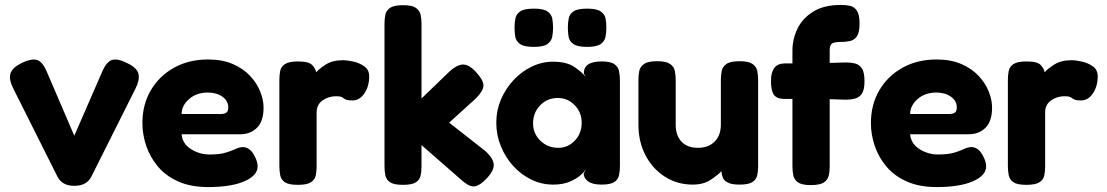

<svg xmlns="http://www.w3.org/2000/svg" viewBox="-20 -740 4486 778"><path d="M281 13Q232 13 213 -24L33 -383Q15 -419 22.5 -442.5Q30 -466 68 -485Q106 -503 128.5 -497.5Q151 -492 169 -451L281 -190L393 -447Q411 -490 434 -497Q457 -504 496 -484Q537 -464 541.5 -439Q546 -414 529 -381L350 -24Q331 13 281 13Z M823 18Q753 18 702.5 -4.5Q652 -27 620 -65Q588 -103 572.5 -149Q557 -195 557 -241Q557 -316 591 -374Q625 -432 685 -465.5Q745 -499 823 -499Q881 -499 923.5 -480.5Q966 -462 993.5 -432.5Q1021 -403 1034.5 -369Q1048 -335 1048 -304Q1048 -249 1021.5 -222.5Q995 -196 954 -196H716Q719 -158 753.5 -136Q788 -114 829 -114Q869 -114 893 -121Q917 -128 932.5 -135.5Q948 -143 962 -144Q993 -145 1012 -107Q1024 -84 1024 -66Q1024 -29 970.5 -5.5Q917 18 823 18ZM716 -278H874Q889 -278 897 -283.5Q905 -289 905 -305Q905 -331 881.5 -348Q858 -365 822 -365Q776 -365 746 -338.5Q716 -312 716 -278Z M1187 9Q1150 9 1134.5 -1.5Q1119 -12 1115.5 -30Q1112 -48 1112 -67V-416Q1112 -436 1115.5 -453Q1119 -470 1135 -480.5Q1151 -491 1188 -491Q1232 -491 1245.5 -476Q1259 -461 1261 -447Q1274 -462 1301 -479Q1328 -496 1370 -496Q1387 -496 1412 -490.5Q1437 -485 1456.5 -471Q1476 -457 1476 -431Q1476 -390 1456.5 -361.5Q1437 -333 1409 -333Q1392 -333 1384.5 -335.5Q1377 -338 1373 -341.5Q1369 -345 1363 -347.5Q1357 -350 1341 -350Q1311 -350 1287 -333Q1263 -316 1263 -285V-65Q1263 -46 1259.5 -29Q1256 -12 1240 -1.5Q1224 9 1187 9Z M1948 -127Q1978 -99 1980.5 -75Q1983 -51 1954 -19Q1921 16 1899 15.5Q1877 15 1846 -14L1688 -152V-66Q1688 -46 1684.5 -29Q1681 -12 1665.5 -1.5Q1650 9 1613 9Q1576 9 1560.5 -1.5Q1545 -12 1541.5 -29.5Q1538 -47 1538 -67V-644Q1538 -663 1541.5 -680.5Q1545 -698 1561 -708.5Q1577 -719 1614 -719Q1650 -719 1665.5 -708Q1681 -697 1684.5 -679.5Q1688 -662 1688 -643V-341L1800 -449Q1830 -477 1854.5 -478.5Q1879 -480 1908 -449Q1940 -414 1939 -392.5Q1938 -371 1908 -341L1800 -243Z M2417 8Q2380 8 2362.5 -5.5Q2345 -19 2345 -37L2355 -54Q2348 -44 2331.5 -29.5Q2315 -15 2288 -3.5Q2261 8 2221 8Q2175 8 2133.5 -12Q2092 -32 2060 -67Q2028 -102 2009.5 -147.5Q1991 -193 1991 -243Q1991 -292 2009.5 -336Q2028 -380 2060.5 -415Q2093 -450 2134.5 -470Q2176 -490 2221 -490Q2277 -490 2308.5 -468Q2340 -446 2354 -428L2346 -442Q2344 -491 2418 -491Q2454 -491 2469.5 -480Q2485 -469 2488.5 -451Q2492 -433 2492 -413V-68Q2492 -48 2488.5 -30.5Q2485 -13 2469.5 -2.5Q2454 8 2417 8ZM2243 -141Q2281 -141 2309 -170Q2337 -199 2337 -242Q2337 -285 2308.5 -314Q2280 -343 2241 -343Q2197 -343 2168.5 -313Q2140 -283 2140 -240Q2140 -199 2169.5 -170Q2199 -141 2243 -141ZM2359 -550Q2320 -550 2303.5 -561.5Q2287 -573 2284 -591Q2281 -609 2281 -629Q2281 -648 2284.5 -665.5Q2288 -683 2304 -694Q2320 -705 2359 -705Q2398 -705 2414.5 -693.5Q2431 -682 2434 -664Q2437 -646 2437 -627Q2437 -608 2433.5 -590.5Q2430 -573 2414 -561.5Q2398 -550 2359 -550ZM2143 -550Q2104 -550 2087.5 -561.5Q2071 -573 2068 -591Q2065 -609 2065 -629Q2065 -648 2068.5 -665.5Q2072 -683 2088 -694Q2104 -705 2144 -705Q2182 -705 2198.5 -693.5Q2215 -682 2218 -664Q2221 -646 2221 -627Q2221 -608 2217.5 -590.5Q2214 -573 2198 -561.5Q2182 -550 2143 -550Z M2787 8Q2725 8 2675 -23.5Q2625 -55 2596 -110Q2567 -165 2567 -235V-416Q2567 -436 2570.5 -453Q2574 -470 2590 -481Q2606 -492 2643 -492Q2679 -492 2695 -481Q2711 -470 2714.5 -452.5Q2718 -435 2718 -415V-235Q2718 -191 2741.5 -166Q2765 -141 2808 -141Q2851 -141 2876 -166.5Q2901 -192 2901 -235V-417Q2901 -436 2904.5 -453Q2908 -470 2924 -481Q2940 -492 2977 -492Q3013 -492 3029 -481Q3045 -470 3048.5 -452.5Q3052 -435 3052 -416V-64Q3052 -45 3048 -28.5Q3044 -12 3028.5 -2Q3013 8 2977 8Q2943 8 2927.5 -1Q2912 -10 2908 -22.5Q2904 -35 2903 -46Q2888 -30 2859 -11Q2830 8 2787 8Z M3265 10Q3229 10 3213.5 -1Q3198 -12 3194.5 -29.5Q3191 -47 3191 -67V-339H3156Q3127 -340 3115.5 -356.5Q3104 -373 3104 -412Q3104 -483 3160 -483H3191V-535Q3191 -581 3211 -623Q3231 -665 3274.5 -692.5Q3318 -720 3388 -720Q3407 -720 3424 -716.5Q3441 -713 3452 -697Q3463 -681 3463 -645Q3463 -608 3452 -592.5Q3441 -577 3423.5 -573.5Q3406 -570 3387 -570Q3362 -570 3352 -564Q3342 -558 3342 -537V-485L3408 -487Q3427 -487 3444 -483Q3461 -479 3472 -463.5Q3483 -448 3483 -411Q3483 -376 3472.5 -360.5Q3462 -345 3444.5 -340.5Q3427 -336 3408 -336L3342 -338V-64Q3342 -45 3338 -28Q3334 -11 3318 -0.5Q3302 10 3265 10Z M3775 18Q3705 18 3654.5 -4.5Q3604 -27 3572 -65Q3540 -103 3524.5 -149Q3509 -195 3509 -241Q3509 -316 3543 -374Q3577 -432 3637 -465.5Q3697 -499 3775 -499Q3833 -499 3875.5 -480.5Q3918 -462 3945.5 -432.5Q3973 -403 3986.5 -369Q4000 -335 4000 -304Q4000 -249 3973.5 -222.5Q3947 -196 3906 -196H3668Q3671 -158 3705.5 -136Q3740 -114 3781 -114Q3821 -114 3845 -121Q3869 -128 3884.5 -135.5Q3900 -143 3914 -144Q3945 -145 3964 -107Q3976 -84 3976 -66Q3976 -29 3922.5 -5.5Q3869 18 3775 18ZM3668 -278H3826Q3841 -278 3849 -283.5Q3857 -289 3857 -305Q3857 -331 3833.5 -348Q3810 -365 3774 -365Q3728 -365 3698 -338.5Q3668 -312 3668 -278Z M4139 9Q4102 9 4086.5 -1.5Q4071 -12 4067.5 -30Q4064 -48 4064 -67V-416Q4064 -436 4067.5 -453Q4071 -470 4087 -480.5Q4103 -491 4140 -491Q4184 -491 4197.5 -476Q4211 -461 4213 -447Q4226 -462 4253 -479Q4280 -496 4322 -496Q4339 -496 4364 -490.5Q4389 -485 4408.5 -471Q4428 -457 4428 -431Q4428 -390 4408.5 -361.5Q4389 -333 4361 -333Q4344 -333 4336.5 -335.5Q4329 -338 4325 -341.5Q4321 -345 4315 -347.5Q4309 -350 4293 -350Q4263 -350 4239 -333Q4215 -316 4215 -285V-65Q4215 -46 4211.5 -29Q4208 -12 4192 -1.5Q4176 9 4139 9Z"/></svg>

Font: Fredoka SemiBold
Style: Regular
Weight: 600
Designer: Ben Nathan
Foundry: Milena B. Brandão, Ben Nathan
Version: Version 2.001